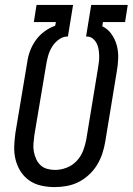

<svg xmlns="http://www.w3.org/2000/svg" viewBox="-20 -755 541 783"><path d="M203 8Q175 8 148 2Q121 -4 99.5 -19Q78 -34 64 -56Q50 -78 43.5 -104Q37 -130 38 -158Q39 -186 43 -214L91 -501Q94 -524 102.5 -547Q111 -570 125.5 -590.5Q140 -611 161 -626.5Q182 -642 205 -650L208 -665H118L129 -735H278L257 -606H252Q234 -605 217.5 -592Q201 -579 191 -562Q181 -545 176 -526.5Q171 -508 168 -489L120 -203Q118 -186 116.5 -169.5Q115 -153 118 -137Q121 -121 127.5 -106.5Q134 -92 145 -81.5Q156 -71 172 -66.5Q188 -62 204 -62Q228 -62 251.5 -71Q275 -80 292.5 -98.5Q310 -117 319 -140.5Q328 -164 332 -187L379 -473Q381 -487 383 -500.5Q385 -514 384.5 -527.5Q384 -541 382 -554Q380 -567 374 -578.5Q368 -590 358 -598Q348 -606 335 -606H331L352 -735H501L490 -665H400L397 -648Q420 -637 435 -615.5Q450 -594 456.5 -569Q463 -544 462 -516.5Q461 -489 456 -462L409 -176Q405 -152 397 -128Q389 -104 375.5 -82Q362 -60 342.5 -42Q323 -24 300 -12.5Q277 -1 252 3.5Q227 8 203 8Z"/></svg>

Font: Iosevka SS18
Style: Italic
Weight: 400
Italic angle: -9°
Monospace: yes
Designer: Belleve Invis
Foundry: Belleve Invis
Version: Version 25.1.1; ttfautohint (v1.8.4)